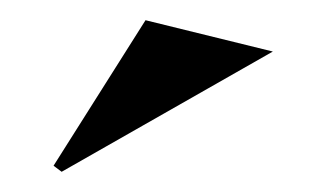

<svg xmlns="http://www.w3.org/2000/svg" viewBox="-20 -751 323 190"><path d="M41 -581 33 -587 124 -731 250 -700Z"/></svg>

Font: Kalnia Thin Medium
Style: Regular
Weight: 500
Version: Version 1.105